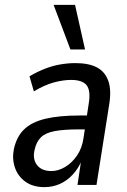

<svg xmlns="http://www.w3.org/2000/svg" viewBox="-20 -759 522 788"><path d="M162 9Q115 9 84 -13.5Q53 -36 41 -72Q29 -108 37 -147Q48 -198 79 -228Q110 -258 166 -271.5Q222 -285 308 -285H350L342 -228H304Q243 -228 205 -221Q167 -214 148 -195.5Q129 -177 122 -144Q113 -106 132 -81.5Q151 -57 191 -57Q219 -57 247 -73.5Q275 -90 296 -120.5Q317 -151 323 -194L344 -333Q353 -386 336 -408.5Q319 -431 272 -431Q239 -431 200.5 -420.5Q162 -410 119 -384L101 -446Q132 -464 163.5 -476.5Q195 -489 227 -494.5Q259 -500 289 -500Q344 -500 377.5 -482.5Q411 -465 424.5 -427Q438 -389 428 -329L376 0H298L314 -106H318Q303 -69 279 -43Q255 -17 225.5 -4Q196 9 162 9ZM269 -556 200 -739H288L329 -556Z"/></svg>

Font: Nunito Sans 10pt Condensed Medium
Style: Italic
Weight: 500
Width: 3
Italic angle: -9°
Designer: Vernon Adams
Foundry: Vernon Adams
Version: Version 3.101;gftools[0.9.27]